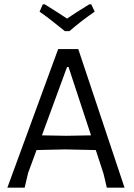

<svg xmlns="http://www.w3.org/2000/svg" viewBox="-20 -868 618 888"><path d="M402 -848 418 -814Q363 -777 301 -724H280Q204 -786 163 -814L178 -848H187Q264 -800 290 -782Q326 -807 393 -848ZM342 -641 556 0H474L459 -64L423 -174L279 -177L149 -174L110 -68L94 0H14L249 -641ZM290 -558 174 -242 286 -240 401 -242 297 -558Z"/></svg>

Font: Alegreya Sans SC
Style: Regular
Weight: 400
Designer: Juan Pablo del Peral
Foundry: Huerta Tipografica
Version: Version 2.007